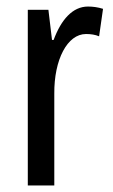

<svg xmlns="http://www.w3.org/2000/svg" viewBox="-20 -567 344 587"><path d="M249 -547C202 -547 167 -507 144 -445H139L128 -537H65V0H146V-280C145 -385 186 -463 243 -463C258 -463 271 -461 283 -456L295 -540C279 -545 264 -547 249 -547Z"/></svg>

Font: Noto Sans Arabic UI XCn
Style: Regular
Weight: 400
Width: 2
Designer: Monotype Design Team, Nadine Chahine and Nizar Qandah
Foundry: Monotype Imaging Inc.
Version: Version 2.010